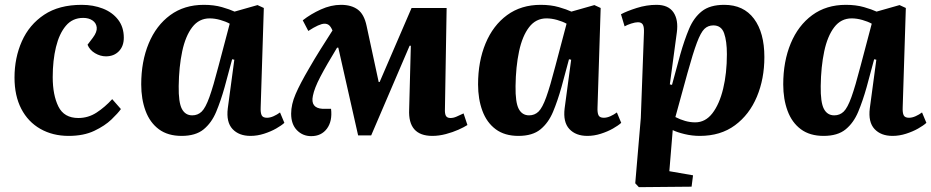

<svg xmlns="http://www.w3.org/2000/svg" viewBox="-20 -548 3851 794"><path d="M318 -528Q366 -528 405.5 -512.5Q445 -497 468.5 -466.5Q492 -436 492 -392Q492 -357 471.5 -336Q451 -315 418 -315Q395 -315 373 -328Q351 -341 342 -363L364 -392Q382 -416 380 -434.5Q378 -453 362.5 -463.5Q347 -474 324 -474Q280 -474 252.5 -441.5Q225 -409 211.5 -353.5Q198 -298 198 -229Q198 -155 221.5 -107.5Q245 -60 304 -60Q345 -60 379.5 -82.5Q414 -105 444 -138L480 -97Q468 -80 441 -54Q414 -28 370 -7Q326 14 264 14Q198 14 147 -15Q96 -44 68 -98Q40 -152 40 -227Q40 -309 70.5 -377.5Q101 -446 162.5 -487Q224 -528 318 -528Z M1058 -104Q1057 -82 1062 -71.5Q1067 -61 1084 -61Q1097 -61 1111.5 -67.5Q1126 -74 1138 -83L1156 -40Q1144 -29 1122 -16.5Q1100 -4 1072 5Q1044 14 1016 14Q968 14 941.5 -14.5Q915 -43 922 -100L949 -301L940 -303L909 -188Q893 -131 874 -85.5Q855 -40 822 -13Q789 14 731 14Q674 14 637 -13.5Q600 -41 582 -89.5Q564 -138 564 -199Q564 -294 595 -368.5Q626 -443 684 -485.5Q742 -528 823 -528Q865 -528 898 -518.5Q931 -509 950 -500L1045 -527L1071 -515ZM775 -71Q798 -71 814 -86.5Q830 -102 846 -146.5Q862 -191 884 -276L930 -450Q914 -459 891 -465.5Q868 -472 847 -472Q803 -472 775 -435.5Q747 -399 733.5 -335.5Q720 -272 719 -192Q718 -125 732 -98Q746 -71 775 -71Z M1515 12H1461L1379 -351H1374Q1329 -277 1304.5 -230Q1280 -183 1274 -152Q1263 -101 1314 -98H1349Q1355 -47 1332 -16Q1309 15 1267 15Q1232 15 1208 -9.5Q1184 -34 1184 -78Q1184 -116 1202.5 -159Q1221 -202 1258 -265Q1281 -305 1304.5 -342.5Q1328 -380 1355 -422Q1348 -438 1340.5 -444Q1333 -450 1322 -450Q1301 -450 1255 -420L1232 -464Q1265 -490 1307 -509Q1349 -528 1390 -528Q1433 -528 1459.5 -508.5Q1486 -489 1496 -441L1546 -209H1550L1682 -515H1827L1820 -98Q1819 -78 1824 -69Q1829 -60 1843 -60Q1855 -60 1867.5 -65.5Q1880 -71 1897 -79L1913 -31Q1899 -22 1875.5 -11.5Q1852 -1 1823.5 6.5Q1795 14 1768 14Q1667 14 1672 -95L1679 -359H1674Z M2451 -104Q2450 -82 2455 -71.5Q2460 -61 2477 -61Q2490 -61 2504.5 -67.5Q2519 -74 2531 -83L2549 -40Q2537 -29 2515 -16.5Q2493 -4 2465 5Q2437 14 2409 14Q2361 14 2334.5 -14.5Q2308 -43 2315 -100L2342 -301L2333 -303L2302 -188Q2286 -131 2267 -85.5Q2248 -40 2215 -13Q2182 14 2124 14Q2067 14 2030 -13.5Q1993 -41 1975 -89.5Q1957 -138 1957 -199Q1957 -294 1988 -368.5Q2019 -443 2077 -485.5Q2135 -528 2216 -528Q2258 -528 2291 -518.5Q2324 -509 2343 -500L2438 -527L2464 -515ZM2168 -71Q2191 -71 2207 -86.5Q2223 -102 2239 -146.5Q2255 -191 2277 -276L2323 -450Q2307 -459 2284 -465.5Q2261 -472 2240 -472Q2196 -472 2168 -435.5Q2140 -399 2126.5 -335.5Q2113 -272 2112 -192Q2111 -125 2125 -98Q2139 -71 2168 -71Z M2643 -413Q2644 -436 2638.5 -446Q2633 -456 2618 -456Q2607 -456 2590 -450.5Q2573 -445 2563 -439L2548 -489Q2572 -502 2613 -515Q2654 -528 2695 -528Q2744 -528 2765 -497Q2786 -466 2779 -414L2750 -199L2759 -197L2793 -322Q2810 -382 2829.5 -428.5Q2849 -475 2882.5 -501.5Q2916 -528 2975 -528Q3055 -528 3098 -470.5Q3141 -413 3141 -312Q3141 -222 3110 -148Q3079 -74 3019.5 -30Q2960 14 2874 14Q2842 14 2811 6.5Q2780 -1 2762 -10L2748 160L2846 177L2840 224L2622 226L2607 210L2630 -60ZM2930 -443Q2908 -443 2893 -428.5Q2878 -414 2862 -371.5Q2846 -329 2823 -246L2773 -64Q2792 -54 2813 -48Q2834 -42 2855 -42Q2897 -42 2926 -79.5Q2955 -117 2970.5 -181Q2986 -245 2986 -324Q2986 -378 2974.5 -410.5Q2963 -443 2930 -443Z M3713 -104Q3712 -82 3717 -71.5Q3722 -61 3739 -61Q3752 -61 3766.5 -67.5Q3781 -74 3793 -83L3811 -40Q3799 -29 3777 -16.5Q3755 -4 3727 5Q3699 14 3671 14Q3623 14 3596.5 -14.5Q3570 -43 3577 -100L3604 -301L3595 -303L3564 -188Q3548 -131 3529 -85.5Q3510 -40 3477 -13Q3444 14 3386 14Q3329 14 3292 -13.5Q3255 -41 3237 -89.5Q3219 -138 3219 -199Q3219 -294 3250 -368.5Q3281 -443 3339 -485.5Q3397 -528 3478 -528Q3520 -528 3553 -518.5Q3586 -509 3605 -500L3700 -527L3726 -515ZM3430 -71Q3453 -71 3469 -86.5Q3485 -102 3501 -146.5Q3517 -191 3539 -276L3585 -450Q3569 -459 3546 -465.5Q3523 -472 3502 -472Q3458 -472 3430 -435.5Q3402 -399 3388.5 -335.5Q3375 -272 3374 -192Q3373 -125 3387 -98Q3401 -71 3430 -71Z"/></svg>

Font: Literata 36pt
Style: Bold Italic
Weight: 700
Italic angle: -2°
Designer: Latin by Veronika Burian and Jose Scaglione. Greek by Irene Vlachou. Cyrillic by Vera Evstafieva
Foundry: TypeTogether
Version: Version 3.002